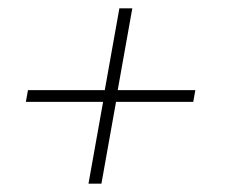

<svg xmlns="http://www.w3.org/2000/svg" viewBox="-20 -502 540 460"><path d="M443 -258H258L223 -62H192L227 -258H42L47 -286H231L266 -482H297L262 -286H448Z"/></svg>

Font: Spectral SC ExtraLight
Style: Italic
Weight: 275
Italic angle: -10°
Designer: Jean-Baptiste Levee
Foundry: Production Type
Version: Version 2.001